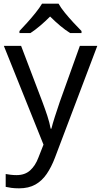

<svg xmlns="http://www.w3.org/2000/svg" viewBox="-20 -786 550 1046"><path d="M1 -536H95L211 -231Q226 -191 238 -154.5Q250 -118 256 -85H260Q266 -110 279 -150.5Q292 -191 306 -232L415 -536H510L279 74Q260 124 234.5 161.5Q209 199 172.5 219.5Q136 240 84 240Q60 240 42 237.5Q24 235 11 232V162Q22 164 37.5 166Q53 168 70 168Q116 168 144.5 142Q173 116 189 73L217 2ZM299 -766Q311 -744 333.5 -716.5Q356 -689 380.5 -662.5Q405 -636 424 -617V-606H362Q336 -622 308 -645.5Q280 -669 253 -696Q226 -669 199 -646Q172 -623 146 -606H86V-617Q105 -637 128.5 -663Q152 -689 174 -716.5Q196 -744 209 -766Z"/></svg>

Font: Noto Sans Thaana
Style: Regular
Weight: 400
Designer: Monotype Design Team
Foundry: Monotype Imaging Inc.
Version: Version 2.001